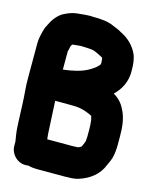

<svg xmlns="http://www.w3.org/2000/svg" viewBox="-145 -883 967 1208"><g transform="rotate(15 339.0 -279.0)"><path d="M433.5 -521.5C433.1 -505 429.1 -506.1 421 -496.9C409.8 -484.3 387.5 -469.6 366 -457.9C328 -437.2 272.6 -423.7 214.9 -417.3C213.5 -417.1 211.9 -416.8 210.5 -416.6V-534C210.5 -539 215 -545.8 218.7 -570.1C221 -574.5 223.2 -578.8 225.9 -583.6C234.3 -584.3 243.7 -586.1 249.6 -586.7L272 -588.7C276.9 -589.3 278.6 -589.4 282.8 -589.5C291.8 -588.9 301.9 -588.5 311 -588.5C323.1 -588.5 333.6 -587 351.5 -585.7C369 -583.6 381.7 -577.7 396.2 -570.5L408.6 -564.3C418.5 -558.3 426 -555 427.9 -553.9L430.4 -550.7C430.6 -549.9 431.5 -547.7 431.5 -546C431.5 -537.5 432.8 -529.4 433.5 -521.5ZM289 -787.5C266.9 -787.5 245.2 -784.8 229.6 -783.3L207.3 -781.3C174.1 -777.8 150 -767.4 129.1 -757C92.5 -740.7 64.2 -703.4 48.6 -671.1C41.1 -657.3 31.3 -640.1 25.4 -615.4C20.8 -594.5 12.5 -568.7 12.5 -534V-317C12.5 -287.3 13 -257.7 15.7 -229.4C21.3 -170.5 22.6 -100.9 25.5 -36.3L27.5 5.7C29.1 41 35.3 70.3 39.5 98.9V125C39.5 178.4 83.1 224.5 138 224.5C144.4 224.5 148.1 224.3 156.2 222.9C174.7 228.3 197.4 230.5 220 230.5H394C405.2 230.5 413.9 230.3 425.4 229.5C447.2 229.4 468.7 227 490.3 219.4C554.1 197.9 609.7 157.3 635.5 88.9C641.8 76 650.1 58.4 655.7 41.5C663.5 16.4 666.5 -21.3 666.5 -48V-102C666.5 -165.3 660.7 -223.4 633.4 -274.1C616.4 -309.1 591.2 -335.8 558.7 -353.5C598.6 -391.5 634.5 -448.2 630.5 -528C630.4 -564.3 626.3 -603.2 611.5 -632.8C588 -679.8 552.4 -713 506.4 -736.2L484.4 -748.2C466.4 -757.2 453.4 -760.7 445.8 -764.5C408.7 -783.1 356.2 -786.5 311 -786.5C304.9 -786.5 296.7 -787.5 289 -787.5ZM466.5 -21C466.5 -15.1 462.6 -10.3 454.7 10.5C453.3 13.2 452.7 14.2 450.2 19.8C446.8 22.7 440.1 26.5 429 31.2C427.6 31.3 423.2 31.5 419 31.5C410.9 31.5 402.9 32.5 394 32.5H229C227.6 23 226.2 8.8 225.4 -4C222.2 -72.2 217.9 -145.8 214.7 -214.5H300C316.7 -214.5 332.9 -214.2 347.2 -213.5C391.5 -211.2 423.5 -198.7 458.2 -181.9C459.7 -177.3 460.9 -171.3 464.1 -158.8L465.7 -145.8C466.9 -134.1 468.5 -114.2 468.5 -102V-48C468.5 -42.5 466.5 -30.5 466.5 -21Z"/></g></svg>

Font: Smoothie
Style: ExBd
Weight: 800
Foundry: Cannot Into Space Fonts
Version: Version 0.8